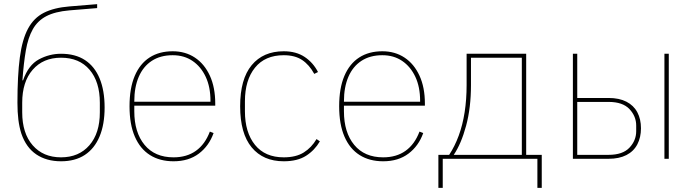

<svg xmlns="http://www.w3.org/2000/svg" viewBox="-20 -765 3347 925"><path d="M274 12Q204 12 155 -21Q106 -54 83 -121Q73 -152 68.5 -188.5Q64 -225 64 -270Q64 -401 75.5 -488Q87 -575 115 -627Q143 -679 191.5 -703.5Q240 -728 314 -734L448 -745V-726L314 -715Q245 -709 203 -687Q161 -665 138 -624Q115 -583 104.5 -522Q94 -461 88 -378H91Q117 -452 167.5 -479Q218 -506 274 -506Q343 -506 389.5 -475.5Q436 -445 460 -387Q484 -329 484 -247Q484 -165 459.5 -107Q435 -49 388.5 -18.5Q342 12 274 12ZM274 -7Q360 -7 410.5 -65Q461 -123 461 -224V-270Q461 -371 411.5 -429Q362 -487 274 -487Q188 -487 137.5 -429Q87 -371 87 -270V-224Q87 -123 137.5 -65Q188 -7 274 -7Z M816 12Q750 12 702.5 -18Q655 -48 629.5 -107Q604 -166 604 -253Q604 -340 629 -399Q654 -458 700.5 -488Q747 -518 812 -518Q873 -518 919 -487.5Q965 -457 991 -400.5Q1017 -344 1017 -266V-256H627V-229Q627 -127 676.5 -67Q726 -7 816 -7Q880 -7 924 -38.5Q968 -70 991 -131L1009 -124Q987 -62 938 -25Q889 12 816 12ZM812 -499Q753 -499 711.5 -472Q670 -445 648.5 -395Q627 -345 627 -277V-275H994V-279Q994 -346 971 -395Q948 -444 907.5 -471.5Q867 -499 812 -499Z M1347 12Q1248 12 1192.5 -55Q1137 -122 1137 -253Q1137 -384 1192.5 -451Q1248 -518 1347 -518Q1407 -518 1448 -490.5Q1489 -463 1512 -418L1494 -409Q1470 -453 1435.5 -476Q1401 -499 1347 -499Q1257 -499 1208.5 -439Q1160 -379 1160 -277V-229Q1160 -127 1208.5 -67Q1257 -7 1347 -7Q1406 -7 1443.5 -30.5Q1481 -54 1505 -95L1521 -84Q1496 -41 1454.5 -14.5Q1413 12 1347 12Z M1826 12Q1760 12 1712.5 -18Q1665 -48 1639.5 -107Q1614 -166 1614 -253Q1614 -340 1639 -399Q1664 -458 1710.5 -488Q1757 -518 1822 -518Q1883 -518 1929 -487.5Q1975 -457 2001 -400.5Q2027 -344 2027 -266V-256H1637V-229Q1637 -127 1686.5 -67Q1736 -7 1826 -7Q1890 -7 1934 -38.5Q1978 -70 2001 -131L2019 -124Q1997 -62 1948 -25Q1899 12 1826 12ZM1822 -499Q1763 -499 1721.5 -472Q1680 -445 1658.5 -395Q1637 -345 1637 -277V-275H2004V-279Q2004 -346 1981 -395Q1958 -444 1917.5 -471.5Q1877 -499 1822 -499Z M2092 140V-19H2144Q2171 -60 2190 -111.5Q2209 -163 2218.5 -224.5Q2228 -286 2228 -355V-506H2515V-19H2590V140H2569V0H2113V140ZM2166 -19H2494V-487H2249V-355Q2249 -246 2225.5 -159Q2202 -72 2166 -19Z M2740 0V-506H2761V-293H2912Q2963 -293 2998 -275Q3033 -257 3050.5 -224Q3068 -191 3068 -147Q3068 -103 3050.5 -69.5Q3033 -36 2998 -18Q2963 0 2912 0ZM2761 -19H2912Q2980 -19 3012.5 -53.5Q3045 -88 3045 -133V-160Q3045 -205 3012.5 -239.5Q2980 -274 2912 -274H2761ZM3181 0V-506H3202V0Z"/></svg>

Font: IBM Plex Sans Thin
Style: Regular
Weight: 250
Designer: Mike Abbink, Paul van der Laan, Pieter van Rosmalen
Foundry: Bold Monday
Version: Version 3.201